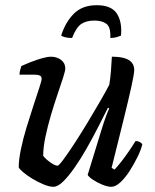

<svg xmlns="http://www.w3.org/2000/svg" viewBox="-20 -718 595 738"><path d="M185 0Q170 0 148 -9Q126 -18 104.5 -31Q83 -44 68.5 -56.5Q54 -69 52 -75Q52 -104 60.5 -145Q69 -186 82.5 -230Q96 -274 109 -313.5Q122 -353 131 -380.5Q140 -408 140 -415Q140 -425 132.5 -428Q125 -431 113 -431H55Q55 -441 58 -450.5Q61 -460 62 -464Q77 -471 98.5 -479.5Q120 -488 141 -494Q162 -500 176 -500Q199 -500 215 -487.5Q231 -475 231 -455Q231 -446 222.5 -419.5Q214 -393 201 -355Q188 -317 175.5 -274.5Q163 -232 154.5 -191.5Q146 -151 146 -119Q156 -106 174 -93.5Q192 -81 201 -81Q206 -81 223.5 -104.5Q241 -128 265.5 -165.5Q290 -203 316 -246Q342 -289 364.5 -328Q387 -367 400 -392Q404 -415 406.5 -445.5Q409 -476 410 -500Q439 -500 458 -494.5Q477 -489 486.5 -477.5Q496 -466 496 -449Q496 -435 485 -385Q474 -335 454.5 -256Q435 -177 409 -73L420 -66Q431 -77 446.5 -97Q462 -117 477 -139Q492 -161 501 -176Q510 -176 517.5 -172Q525 -168 527 -163Q522 -142 508.5 -114.5Q495 -87 478 -60.5Q461 -34 442.5 -17Q424 0 408 0Q393 0 372.5 -8.5Q352 -17 336 -28Q320 -39 317 -46L372 -225Q380 -251 388 -272.5Q396 -294 400 -301L395 -304Q378 -270 357 -229Q336 -188 313 -147.5Q290 -107 266.5 -73.5Q243 -40 222.5 -20Q202 0 185 0ZM257 -572Q241 -572 230 -575Q219 -578 215 -581Q232 -634 264.5 -666Q297 -698 352 -698Q408 -698 429 -666Q450 -634 445 -581Q441 -579 429.5 -575.5Q418 -572 404 -572Q406 -614 389 -626.5Q372 -639 343 -639Q312 -639 292.5 -626Q273 -613 257 -572Z"/></svg>

Font: Texturina Medium
Style: Italic
Weight: 500
Italic angle: -11°
Designer: Guillermo Torres Carreño
Foundry: Omnibus-Type
Version: Version 1.002